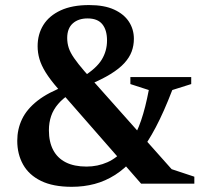

<svg xmlns="http://www.w3.org/2000/svg" viewBox="-20 -708 782 740"><path d="M323 -381.5 252.5 -348Q222.5 -329 204 -307.2Q185.5 -285.5 177 -260.5Q168.5 -235.5 168.5 -206Q168.5 -161 185 -129.8Q201.5 -98.5 233.8 -82.2Q266 -66 313.5 -66Q356.5 -66 394.2 -82.8Q432 -99.5 464 -138L485.5 -162.5Q507 -195 523.8 -243.8Q540.5 -292.5 553.5 -361L482.5 -384V-411H717V-384L644 -361Q611.5 -276.5 580.5 -217.8Q549.5 -159 516 -116L496 -97.5Q461.5 -58 423.8 -34Q386 -10 344.5 1Q303 12 256.5 12Q184.5 12 138 -10.8Q91.5 -33.5 69 -73.8Q46.5 -114 46.5 -165.5Q46.5 -210 64.8 -248.5Q83 -287 124.2 -319.5Q165.5 -352 235.5 -378L300 -412.5Q351.5 -444.5 372 -478Q392.5 -511.5 392.5 -552Q392.5 -592.5 374.2 -614.8Q356 -637 317.5 -637Q282 -637 260.5 -617.8Q239 -598.5 239 -561.5Q239 -541.5 245 -523.2Q251 -505 265.8 -483.8Q280.5 -462.5 305.5 -433.5L641.5 -56L729 -27V0H524L203 -367Q173 -401.5 156 -429Q139 -456.5 132 -480.8Q125 -505 125 -530Q125 -576 147.2 -611.8Q169.5 -647.5 213.8 -668Q258 -688.5 323.5 -688.5Q382 -688.5 420 -671Q458 -653.5 477 -624.2Q496 -595 496 -558.5Q496 -532.5 487.5 -509.5Q479 -486.5 459.5 -465Q440 -443.5 406.5 -422.8Q373 -402 323 -381.5Z"/></svg>

Font: Newsreader 16pt SemiBold
Style: Regular
Weight: 600
Designer: Hugues Gentile
Foundry: Production Type
Version: Version 1.003